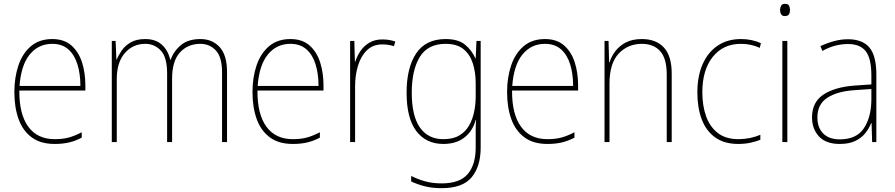

<svg xmlns="http://www.w3.org/2000/svg" viewBox="-20 -835 4676 1003"><path d="M253 -631Q315 -631 353 -597.5Q391 -564 408.5 -509Q426 -454 426 -388V-362H81Q80 -239 127.5 -173.5Q175 -108 266 -108Q306 -108 337 -116Q368 -124 407 -144V-116Q375 -99 341.5 -91Q308 -83 266 -83Q192 -83 145.5 -117.5Q99 -152 77 -213Q55 -274 55 -354Q55 -431 76.5 -494Q98 -557 142 -594Q186 -631 253 -631ZM253 -606Q181 -606 135.5 -550.5Q90 -495 82 -386H400Q400 -449 384.5 -499Q369 -549 336.5 -577.5Q304 -606 253 -606Z M1027 -631Q1089 -631 1127.5 -589Q1166 -547 1166 -459V-93H1140V-457Q1140 -537 1107.5 -571.5Q1075 -606 1027 -606Q961 -606 920 -561Q879 -516 879 -424V-93H853V-451Q853 -536 820 -571Q787 -606 739 -606Q674 -606 632 -557.5Q590 -509 590 -422V-93H564V-621H584L588 -524H590Q599 -547 616.5 -572Q634 -597 663.5 -614Q693 -631 739 -631Q793 -631 825.5 -601.5Q858 -572 869 -523H871Q889 -570 926.5 -600.5Q964 -631 1027 -631Z M1497 -631Q1559 -631 1597 -597.5Q1635 -564 1652.5 -509Q1670 -454 1670 -388V-362H1325Q1324 -239 1371.5 -173.5Q1419 -108 1510 -108Q1550 -108 1581 -116Q1612 -124 1651 -144V-116Q1619 -99 1585.5 -91Q1552 -83 1510 -83Q1436 -83 1389.5 -117.5Q1343 -152 1321 -213Q1299 -274 1299 -354Q1299 -431 1320.5 -494Q1342 -557 1386 -594Q1430 -631 1497 -631ZM1497 -606Q1425 -606 1379.5 -550.5Q1334 -495 1326 -386H1644Q1644 -449 1628.5 -499Q1613 -549 1580.5 -577.5Q1548 -606 1497 -606Z M1977 -629Q2015 -629 2045 -618L2038 -594Q2024 -598 2009.5 -600.5Q1995 -603 1977 -603Q1929 -603 1897.5 -573Q1866 -543 1850.5 -493Q1835 -443 1835 -383V-93H1809V-621H1831L1834 -513H1836Q1845 -542 1863 -568.5Q1881 -595 1909.5 -612Q1938 -629 1977 -629Z M2308 -631Q2374 -631 2409.5 -601.5Q2445 -572 2463 -531H2465L2469 -621H2491V-64Q2491 34 2444 91Q2397 148 2287 148Q2237 148 2198.5 138Q2160 128 2128 113V84Q2161 101 2200 112Q2239 123 2287 123Q2382 123 2423.5 74Q2465 25 2465 -64V-108Q2465 -135 2465 -156.5Q2465 -178 2467 -208H2465Q2449 -150 2406 -116.5Q2363 -83 2296 -83Q2206 -83 2155 -150Q2104 -217 2104 -351Q2104 -481 2154 -556Q2204 -631 2308 -631ZM2308 -606Q2215 -606 2173 -537.5Q2131 -469 2131 -351Q2131 -230 2173.5 -169Q2216 -108 2296 -108Q2347 -108 2379.5 -127.5Q2412 -147 2430.5 -179.5Q2449 -212 2457 -251.5Q2465 -291 2465 -330V-400Q2465 -457 2450 -504Q2435 -551 2401 -578.5Q2367 -606 2308 -606Z M2827 -631Q2889 -631 2927 -597.5Q2965 -564 2982.5 -509Q3000 -454 3000 -388V-362H2655Q2654 -239 2701.5 -173.5Q2749 -108 2840 -108Q2880 -108 2911 -116Q2942 -124 2981 -144V-116Q2949 -99 2915.5 -91Q2882 -83 2840 -83Q2766 -83 2719.5 -117.5Q2673 -152 2651 -213Q2629 -274 2629 -354Q2629 -431 2650.5 -494Q2672 -557 2716 -594Q2760 -631 2827 -631ZM2827 -606Q2755 -606 2709.5 -550.5Q2664 -495 2656 -386H2974Q2974 -449 2958.5 -499Q2943 -549 2910.5 -577.5Q2878 -606 2827 -606Z M3333 -631Q3407 -631 3448 -587Q3489 -543 3489 -450V-93H3463V-445Q3463 -530 3428.5 -568Q3394 -606 3333 -606Q3260 -606 3212 -555Q3164 -504 3164 -398V-93H3138V-621H3159L3162 -509H3164Q3173 -539 3194 -567Q3215 -595 3249 -613Q3283 -631 3333 -631Z M3837 -83Q3763 -83 3715.5 -117.5Q3668 -152 3645.5 -212.5Q3623 -273 3623 -352Q3623 -437 3650.5 -499.5Q3678 -562 3729 -596.5Q3780 -631 3851 -631Q3909 -631 3955 -609L3949 -585Q3925 -596 3900.5 -601Q3876 -606 3851 -606Q3758 -606 3703.5 -538Q3649 -470 3649 -353Q3649 -283 3668.5 -228Q3688 -173 3729.5 -140.5Q3771 -108 3838 -108Q3868 -108 3897.5 -114Q3927 -120 3952 -131V-105Q3931 -96 3901 -89.5Q3871 -83 3837 -83Z M4081 -815Q4097 -815 4102 -805Q4107 -795 4107 -783Q4107 -770 4101.5 -760.5Q4096 -751 4080 -751Q4066 -751 4060.5 -760.5Q4055 -770 4055 -783Q4055 -795 4060.5 -805Q4066 -815 4081 -815ZM4093 -621V-93H4067V-621Z M4410 -630Q4485 -630 4521.5 -587Q4558 -544 4558 -446V-93H4536L4533 -192H4531Q4520 -164 4500 -139Q4480 -114 4447.5 -98.5Q4415 -83 4367 -83Q4294 -83 4258 -122.5Q4222 -162 4222 -222Q4222 -301 4281 -340.5Q4340 -380 4444 -388L4532 -394V-440Q4532 -530 4502.5 -567.5Q4473 -605 4410 -605Q4378 -605 4345.5 -597Q4313 -589 4276 -569L4266 -594Q4300 -610 4336.5 -620Q4373 -630 4410 -630ZM4445 -364Q4353 -358 4301.5 -324Q4250 -290 4250 -222Q4250 -168 4280.5 -137.5Q4311 -107 4367 -107Q4454 -107 4492.5 -164.5Q4531 -222 4532 -313V-370Z"/></svg>

Font: Noto Sans Kannada UI SemiCondensed Thin
Style: Regular
Weight: 100
Width: 4
Designer: Jelle Bosma - Monotype Design Team
Foundry: Monotype Imaging Inc.
Version: Version 2.005; ttfautohint (v1.8.4.7-5d5b)